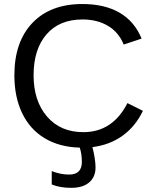

<svg xmlns="http://www.w3.org/2000/svg" viewBox="-20 -718 762 946"><path d="M386.7 -622.1Q272.5 -622.1 209 -548.6Q145.5 -475.1 145.5 -347.2Q145.5 -220.7 211.7 -143.8Q277.8 -66.9 390.6 -66.9Q535.2 -66.9 607.9 -210L684.1 -171.9Q647.5 -95.2 584.2 -49.6Q521 -3.9 435.5 6.8Q450.7 67.4 450.7 107.4Q450.7 153.8 419.4 180.7Q388.2 207.5 331.5 207.5Q275.4 207.5 234.9 190.9V125Q278.3 142.1 320.3 142.1Q383.3 142.1 383.3 80.1Q383.3 41 373 9.3Q272.9 6.8 200.2 -36.9Q127.4 -80.6 89.1 -160.6Q50.8 -240.7 50.8 -347.2Q50.8 -511.7 139.6 -605Q228.5 -698.2 385.7 -698.2Q495.6 -698.2 569.3 -655.3Q643.1 -612.3 677.7 -527.8L589.4 -498.5Q565.4 -558.6 512.5 -590.3Q459.5 -622.1 386.7 -622.1Z"/></svg>

Font: Liberation Sans
Style: Regular
Weight: 400
Designer: Steve Matteson
Foundry: Ascender Corporation
Version: Version 2.00.1